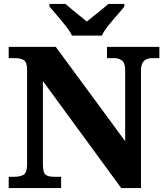

<svg xmlns="http://www.w3.org/2000/svg" viewBox="-20 -951 838 971"><path d="M24 0V-57H53Q82 -57 99.5 -67.5Q117 -78 117 -120V-598Q117 -637 100 -647Q83 -657 61 -657H24V-714H262L613 -237V-598Q613 -632 597 -644.5Q581 -657 559 -657H521V-714H786V-657H749Q724 -657 708.5 -643Q693 -629 693 -594V0H593L197 -541V-120Q197 -78 210.5 -67.5Q224 -57 252 -57H289V0ZM344 -771Q333 -794 312 -820.5Q291 -847 268.5 -873Q246 -899 230 -918V-931H311Q323 -920 343 -904Q363 -888 383.5 -871Q404 -854 419 -842Q434 -854 455 -871Q476 -888 496 -904Q516 -920 528 -931H609V-918Q594 -899 571 -873Q548 -847 527 -820.5Q506 -794 495 -771Z"/></svg>

Font: Noto Serif Sinhala ExtraBold
Style: Regular
Weight: 800
Designer: Jelle Bosma - Monotype Design Team
Foundry: Monotype Imaging Inc.
Version: Version 2.007; ttfautohint (v1.8.4.7-5d5b)